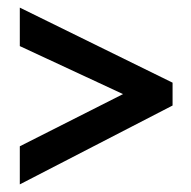

<svg xmlns="http://www.w3.org/2000/svg" viewBox="-20 -610 502 504"><path d="M32 -226V-126L433 -333V-393L32 -590V-489L303 -363Z"/></svg>

Font: Noto Sans Hebrew ExtraCondensed SemiBold
Style: Regular
Weight: 600
Width: 2
Designer: Ben Nathan
Foundry: Google LLC
Version: Version 3.001